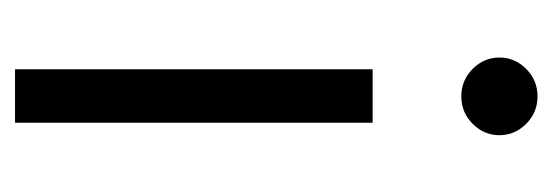

<svg xmlns="http://www.w3.org/2000/svg" viewBox="-266 -488 753 262"><g transform="rotate(90 111.0 -356.5)"><path d="M74 0V-488H147V0ZM111 -609Q89 -609 73.5 -624.5Q58 -640 58 -661Q58 -682 73.5 -697.5Q89 -713 111 -713Q133 -713 148.5 -697.5Q164 -682 164 -661Q164 -640 148.5 -624.5Q133 -609 111 -609Z"/></g></svg>

Font: Red Hat Text VF
Style: Regular
Weight: 400
Designer: Pentagram, MCKL
Foundry: Pentagram, MCKL
Version: Version 1.023